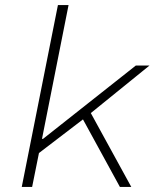

<svg xmlns="http://www.w3.org/2000/svg" viewBox="-20 -739 640 759"><path d="M66 0 209 -719H251L146 -190H150L517 -480H571L339 -292L499 0H454L308 -267L134 -134L107 0Z"/></svg>

Font: TypoPRO Source Code Pro
Style: Italic
Weight: 300
Italic angle: -11°
Monospace: yes
Designer: Paul D. Hunt, Teo Tuominen
Foundry: Adobe Systems Incorporated
Version: Version 1.030;PS 1.0;hotconv 1.0.84;makeotf.lib2.5.63406